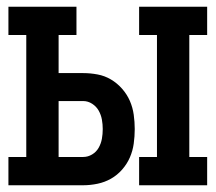

<svg xmlns="http://www.w3.org/2000/svg" viewBox="-20 -550 640 570"><path d="M393 0V-84H446V-446H393V-530H595V-446H542V-84H595V0ZM5 0V-84H58V-446H5V-530H207V-446H154V-333H227Q248 -333 269.5 -329Q291 -325 309.5 -314Q328 -303 342.5 -286.5Q357 -270 365.5 -250.5Q374 -231 377 -209.5Q380 -188 380 -167Q380 -145 377 -123.5Q374 -102 365.5 -82.5Q357 -63 342.5 -46.5Q328 -30 309.5 -19.5Q291 -9 269.5 -4.5Q248 0 227 0ZM227 -84Q241 -84 253.5 -91.5Q266 -99 273 -111.5Q280 -124 282.5 -138Q285 -152 285 -167Q285 -181 282.5 -195Q280 -209 273 -221.5Q266 -234 253.5 -242Q241 -250 227 -250H154V-84Z"/></svg>

Font: Iosevka Slab Medium Extended
Style: Regular
Weight: 500
Width: 7
Monospace: yes
Designer: Belleve Invis
Foundry: Belleve Invis
Version: Version 11.1.1; ttfautohint (v1.8.3)